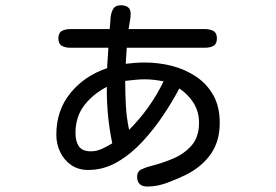

<svg xmlns="http://www.w3.org/2000/svg" viewBox="-20 -638 1040 724"><path d="M536.1 65.4Q497.1 65.4 497.1 28.3Q497.1 7.8 514.6 0Q532.2 -7.8 547.9 -11.7Q591.8 -22.5 633.8 -40.5Q675.8 -58.6 703.1 -90.3Q730.5 -122.1 730.5 -174.8Q730.5 -216.8 710.4 -249Q690.4 -281.2 656.2 -304.7Q632.8 -259.8 597.7 -206.5Q562.5 -153.3 518.6 -105.5Q474.6 -57.6 422.9 -27.3Q371.1 2.9 312.5 2.9Q275.4 2.9 248.5 -15.6Q221.7 -34.2 207 -64.5Q192.4 -94.7 192.4 -129.9Q192.4 -221.7 245.6 -287.1Q298.8 -352.5 383.8 -380.9L388.7 -458H244.1Q225.6 -458 212.9 -465.3Q200.2 -472.7 200.2 -493.2Q200.2 -513.7 212.9 -521Q225.6 -528.3 244.1 -528.3H393.6Q395.5 -544.9 396.5 -565.9Q397.5 -586.9 405.8 -602.5Q414.1 -618.2 435.5 -618.2Q452.1 -618.2 462.4 -610.8Q472.7 -603.5 472.7 -585.9Q472.7 -573.2 469.7 -557.6Q466.8 -542 464.8 -528.3H753.9Q772.5 -528.3 785.2 -521Q797.9 -513.7 797.9 -493.2Q797.9 -472.7 785.2 -465.3Q772.5 -458 753.9 -458H458L454.1 -397.5Q471.7 -399.4 489.7 -400.9Q507.8 -402.3 525.4 -402.3Q579.1 -402.3 629.4 -389.2Q679.7 -376 720.2 -348.6Q760.7 -321.3 784.7 -278.3Q808.6 -235.4 808.6 -174.8Q808.6 -106.4 775.9 -58.6Q743.2 -10.7 682.6 20.5Q650.4 36.1 611.8 50.8Q573.2 65.4 536.1 65.4ZM466.8 -148.4Q506.8 -188.5 539.6 -234.4Q572.3 -280.3 596.7 -331.1Q579.1 -335 561 -336.9Q543 -338.9 524.4 -338.9Q506.8 -338.9 488.3 -336.9Q469.7 -335 452.1 -333Q452.1 -287.1 454.6 -240.7Q457 -194.3 466.8 -148.4ZM323.2 -67.4Q344.7 -67.4 365.2 -77.1Q385.7 -86.9 403.3 -97.7Q382.8 -196.3 382.8 -296.9V-310.5Q330.1 -283.2 297.4 -240.2Q264.6 -197.3 264.6 -135.7Q264.6 -105.5 277.3 -86.4Q290 -67.4 323.2 -67.4Z"/></svg>

Font: Kosugi Maru
Style: Regular
Weight: 400
Designer: MOTOYA
Version: Version 4.002